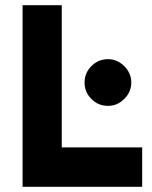

<svg xmlns="http://www.w3.org/2000/svg" viewBox="-20 -720 586 740"><path d="M67 0H528V-152H218V-700H67ZM486 -402Q486 -438 459 -465Q432 -492 396 -492Q359 -492 332 -465Q306 -439 306 -402Q306 -364 332 -339Q358 -312 396 -312Q433 -312 459 -339Q486 -365 486 -402Z"/></svg>

Font: Unageo
Style: ExtraBold
Weight: 800
Designer: Richard Sepsi
Foundry: Richard Sepsi
Version: Version 2.000